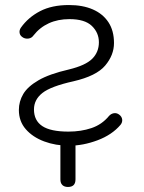

<svg xmlns="http://www.w3.org/2000/svg" viewBox="-20 -573 571 763"><path d="M250 170Q236 170 228 162.5Q220 155 220 140V4L280 -20V140Q280 155 272.5 162.5Q265 170 250 170ZM255 6Q201 6 155.5 -11Q110 -28 82.5 -59.5Q55 -91 55 -136Q55 -170 72.5 -199.5Q90 -229 133 -254Q176 -279 254 -297Q320 -313 346.5 -339.5Q373 -366 373 -405Q373 -443 345 -470Q317 -497 256 -497Q210 -497 174 -480.5Q138 -464 113 -432Q106 -422 94.5 -420Q83 -418 73 -423Q60 -430 58 -441.5Q56 -453 63 -463Q92 -504 139 -528.5Q186 -553 254 -553Q309 -553 349 -535.5Q389 -518 411 -484.5Q433 -451 433 -402Q433 -354 398 -312.5Q363 -271 272 -250Q182 -230 148.5 -203.5Q115 -177 115 -138Q115 -94 148 -72Q181 -50 252 -50Q302 -50 343.5 -64Q385 -78 413 -112Q421 -121 432 -123Q443 -125 453 -118Q464 -110 465.5 -98.5Q467 -87 459 -77Q425 -37 367.5 -15.5Q310 6 255 6Z"/></svg>

Font: ComfortaaLight
Style: Regular
Weight: 300
Designer: Johan Aakerlund
Foundry: Johan Aakerlund
Version: Version 3.104; ttfautohint (v1.8.1.43-b0c9)